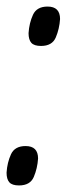

<svg xmlns="http://www.w3.org/2000/svg" viewBox="-35 -562 203 585"><path d="M-15 -36Q-13 -67 -1.5 -92Q10 -117 43 -117Q81 -117 81 -79Q79 -49 68 -23Q57 3 23 3Q2 3 -6.5 -6.5Q-15 -16 -15 -36ZM52 -461Q54 -492 65.5 -517Q77 -542 110 -542Q148 -542 148 -504Q146 -474 135 -448Q124 -422 90 -422Q69 -422 60.5 -431.5Q52 -441 52 -461Z"/></svg>

Font: Georama Extra Condensed Medium
Style: Italic
Weight: 500
Width: 2
Italic angle: -9°
Designer: Jean-Baptiste Levee
Foundry: Production Type
Version: Version 1.000